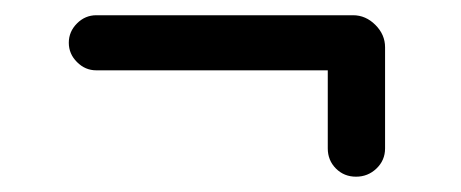

<svg xmlns="http://www.w3.org/2000/svg" viewBox="-20 -395 605 252"><path d="M410.2 -200.2V-302.7H106.4Q91.8 -302.7 81.1 -313.5Q70.3 -324.2 70.3 -338.9Q70.3 -353.5 81.1 -364.3Q91.8 -375 106.4 -375H443.4Q460 -375 472.7 -362.3Q485.4 -349.6 485.4 -333V-200.2Q485.4 -184.6 474.1 -173.8Q462.9 -163.1 447.3 -163.1Q431.6 -163.1 420.9 -173.8Q410.2 -184.6 410.2 -200.2Z"/></svg>

Font: jf-openhuninn-2.1
Style: Regular
Weight: 400
Designer: [Kosugi Maru]
Designed by MOTOYA      

[Varela Round]
Joe Prince (Latin component); Avraham Cornfeld (Hebrew component)
Foundry: justfont Co., Ltd.
Version: 2.1